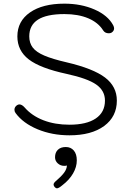

<svg xmlns="http://www.w3.org/2000/svg" viewBox="-20 -730 717 1050"><path d="M65 -112Q59 -120 59 -130Q59 -144 72 -154Q79 -159 86 -159Q100 -159 115 -142Q154 -97 217 -72.5Q280 -48 360 -48Q453 -48 503.5 -82Q554 -116 554 -180Q554 -234 506.5 -267.5Q459 -301 344 -326Q200 -357 137.5 -405Q75 -453 75 -531Q75 -614 144 -662Q213 -710 332 -710Q424 -710 497 -678Q570 -646 599 -592Q604 -582 604 -575Q604 -560 589 -551Q583 -548 575 -548Q554 -548 544 -564Q517 -607 462.5 -630Q408 -653 332 -653Q235 -653 187.5 -622.5Q140 -592 140 -531Q140 -495 159 -470Q178 -445 222.5 -426Q267 -407 345 -389Q490 -355 554.5 -306Q619 -257 619 -180Q619 -92 549.5 -41Q480 10 360 10Q265 10 185.5 -23Q106 -56 65 -112ZM273 279Q273 270 288 258Q316 234 330.5 214.5Q345 195 346 175Q341 177 331 177Q311 177 296 163.5Q281 150 281 130Q281 104 296.5 89Q312 74 340 74Q367 74 383.5 93Q400 112 400 147Q400 183 379.5 218.5Q359 254 321 283Q301 300 291 300Q286 300 279 293Q273 286 273 279Z"/></svg>

Font: Kodchasan Light
Style: Regular
Weight: 300
Version: Version 1.000; ttfautohint (v1.6)